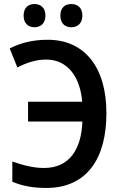

<svg xmlns="http://www.w3.org/2000/svg" viewBox="-20 -921 601 951"><path d="M97 -844C97 -805 120 -786 151 -786C181 -786 205 -805 205 -844C205 -883 181 -901 151 -901C120 -901 97 -883 97 -844ZM279 -844C279 -805 302 -786 333 -786C364 -786 388 -805 388 -844C388 -883 364 -901 333 -901C302 -901 279 -883 279 -844ZM209 -626C318 -626 378 -535 387 -417H119V-319H388C383 -178 321 -89 198 -89C144 -89 93 -103 41 -121V-21C90 0 143 10 209 10C412 10 507 -138 507 -359C508 -587 399 -725 215 -724C144 -724 82 -709 28 -681L66 -587C109 -609 156 -626 209 -626Z"/></svg>

Font: Noto Sans UI SemiCondensed Medium
Style: Regular
Weight: 500
Width: 4
Designer: Monotype Design Team
Foundry: Monotype Imaging Inc.
Version: Version 1.901